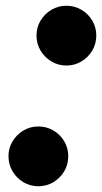

<svg xmlns="http://www.w3.org/2000/svg" viewBox="-20 -638 355 668"><path d="M211 -410Q182.5 -410 158.8 -424.2Q135 -438.5 121 -462.2Q107 -486 107 -514.5Q107 -543 121.2 -566.5Q135.5 -590 159 -604Q182.5 -618 211 -618Q239.5 -618 263.2 -604Q287 -590 301 -566.5Q315 -543 315 -514.5Q315 -485.5 301 -462Q287 -438.5 263.2 -424.2Q239.5 -410 211 -410ZM113.5 10Q85 10 61.2 -4.2Q37.5 -18.5 23.5 -42.2Q9.5 -66 9.5 -94.5Q9.5 -123 23.8 -146.5Q38 -170 61.5 -184Q85 -198 113.5 -198Q142 -198 165.8 -184Q189.5 -170 203.5 -146.5Q217.5 -123 217.5 -94.5Q217.5 -65.5 203.5 -42Q189.5 -18.5 165.8 -4.2Q142 10 113.5 10Z"/></svg>

Font: Bodoni Moda 11pt ExtraBold
Style: Italic
Weight: 800
Italic angle: -13°
Version: Version 2.004